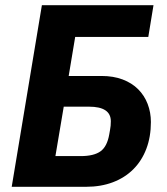

<svg xmlns="http://www.w3.org/2000/svg" viewBox="-20 -718 640 738"><path d="M141 -698H570L550 -576H269L244 -426H370Q416 -426 451.5 -412.5Q487 -399 511 -375Q535 -351 547.5 -318.5Q560 -286 560 -249Q560 -192 542.5 -146Q525 -100 492.5 -67.5Q460 -35 414 -17.5Q368 0 311 0H25ZM290 -118Q341 -118 366.5 -136.5Q392 -155 400 -202L403 -219Q406 -234 406 -252Q406 -308 322 -308H225L193 -118Z"/></svg>

Font: IBM Plex Mono
Style: Bold Italic
Weight: 700
Italic angle: -9°
Monospace: yes
Designer: Mike Abbink, Paul van der Laan, Pieter van Rosmalen
Foundry: Bold Monday
Version: Version 2.3